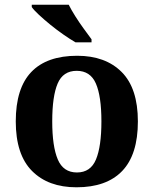

<svg xmlns="http://www.w3.org/2000/svg" viewBox="-20 -786 653 816"><path d="M305 10Q185 10 116 -59.5Q47 -129 47 -270Q47 -411 113 -480Q179 -549 308 -549Q428 -549 497 -480Q566 -411 566 -270Q566 -129 499.5 -59.5Q433 10 305 10ZM307 -53Q365 -53 388 -108.5Q411 -164 411 -270Q411 -377 387.5 -431Q364 -485 306 -485Q248 -485 225 -431Q202 -377 202 -270Q202 -164 225.5 -108.5Q249 -53 307 -53ZM301 -606Q277 -620 249 -639.5Q221 -659 194 -681Q167 -703 145.5 -723Q124 -743 115 -756V-766H272Q283 -744 300 -717Q317 -690 336 -664Q355 -638 369 -619V-606Z"/></svg>

Font: Noto Serif Tibetan
Style: Bold
Weight: 700
Designer: Monotype Design Team
Foundry: Monotype Imaging Inc.
Version: Version 2.103; ttfautohint (v1.8.4.7-5d5b)